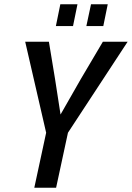

<svg xmlns="http://www.w3.org/2000/svg" viewBox="-20 -887 623 907"><path d="M198 -260 99 -690H211L240 -514L266 -346L362 -514L466 -690H583L301 -260L245 0H142ZM265 -867H346L325 -764H244ZM410 -867H489L468 -764H388Z"/></svg>

Font: Decalotype Medium Italic
Style: Regular
Weight: 500
Italic angle: -12°
Designer: Alfredo Marco Pradil
Foundry: Alfredo Marco Pradil
Version: Version 1.0